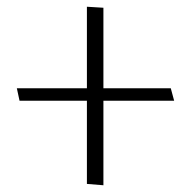

<svg xmlns="http://www.w3.org/2000/svg" viewBox="-20 -554 567 570"><path d="M487 -292H287V-531L238 -534V-292H30L38 -255H238V-8L287 -4V-255H497Z"/></svg>

Font: Catamaran Thin Thin
Style: Regular
Weight: 250
Version: Version 2.000